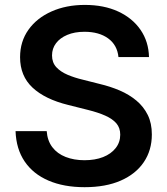

<svg xmlns="http://www.w3.org/2000/svg" viewBox="-20 -758 688 789"><path d="M327.6 11.2Q242.2 11.2 179.2 -15.9Q116.2 -43 81.3 -94.5Q46.4 -146 43.9 -219.2H171.9Q174.8 -179.7 195.1 -153.1Q215.3 -126.5 249.8 -113Q284.2 -99.6 327.1 -99.6Q370.6 -99.6 403.6 -112.5Q436.5 -125.5 455.3 -149.4Q474.1 -173.3 474.1 -204.6Q474.1 -232.4 458.3 -251Q442.4 -269.5 412.8 -282.7Q383.3 -295.9 341.8 -306.2L260.3 -326.7Q165 -350.1 113.8 -397.9Q62.5 -445.8 62.5 -522.9Q62.5 -587.4 96.9 -635.7Q131.3 -684.1 191.7 -710.9Q252 -737.8 328.6 -737.8Q407.2 -737.8 465.8 -710.7Q524.4 -683.6 557.6 -635.3Q590.8 -586.9 592.3 -523.4H466.8Q461.9 -572.8 424.6 -600.1Q387.2 -627.4 327.1 -627.4Q286.6 -627.4 256.6 -614.7Q226.6 -602.1 210.2 -580.3Q193.8 -558.6 193.8 -530.3Q193.8 -501 211.4 -481.9Q229 -462.9 257.8 -450.7Q286.6 -438.5 319.8 -430.7L389.2 -413.1Q433.1 -402.8 471.9 -386.2Q510.7 -369.6 540.5 -344.7Q570.3 -319.8 587.2 -285.6Q604 -251.5 604 -205.6Q604 -140.6 571 -91.8Q538.1 -43 476.3 -15.9Q414.6 11.2 327.6 11.2Z"/></svg>

Font: Inter 18pt SemiBold
Style: Regular
Weight: 600
Designer: Rasmus Andersson
Foundry: rsms
Version: Version 4.001;git-66647c0bb